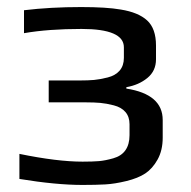

<svg xmlns="http://www.w3.org/2000/svg" viewBox="-20 -514 541 544"><path d="M441 -174V-124Q441 -88 426.5 -62Q412 -36 391.5 -22.5Q371 -9 338 -1Q305 7 278.5 8.5Q252 10 214 10Q139 10 35 -7V-78Q142 -56 214 -56Q243 -56 260.5 -57.5Q278 -59 301 -65.5Q324 -72 335.5 -88.5Q347 -105 347 -131V-162Q347 -183 335.5 -196.5Q324 -210 302.5 -215.5Q281 -221 264 -222.5Q247 -224 223 -224H118V-286H206Q230 -286 246.5 -287.5Q263 -289 285 -294.5Q307 -300 319 -314Q331 -328 331 -350V-380Q331 -432 211 -432Q117 -432 48 -420V-485Q123 -494 210 -494Q282 -494 322 -487Q372 -479 397 -456Q422 -433 422 -385V-346Q422 -313 397.5 -293Q373 -273 338 -267V-263Q441 -247 441 -174Z"/></svg>

Font: Play
Style: Regular
Weight: 400
Designer: Jonas Hecksher
Foundry: Jonas Hecksher, Playtypeª, e-types AS
Version: Version 1.002